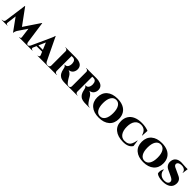

<svg xmlns="http://www.w3.org/2000/svg" viewBox="639 -2949 5199 5199"><g transform="rotate(45 3238.0 -350.0)"><path d="M815 -714 906 -73Q911 -44 931 -27Q951 -10 979 -10H995V0H640V-9H656Q672 -9 684.5 -22.5Q697 -36 695 -52L657 -344L487 -92Q482 -85 474.5 -73Q467 -61 455.5 -30.5Q444 0 445 24H436L176 -335L141 -52Q139 -36 151.5 -22.5Q164 -9 180 -9H196V0H-24V-10H-8Q20 -10 40.5 -27Q61 -44 65 -73L153 -714H162L498 -255L806 -714Z M1320 -724 1637 -65Q1669 -10 1721 -10H1729V0H1350V-10H1359Q1381 -10 1395 -27.5Q1409 -45 1398 -73L1359 -166H1145L1105 -73Q1096 -53 1101.5 -39Q1107 -25 1118.5 -17.5Q1130 -10 1143 -10H1152V0H929V-10H938Q961 -10 983.5 -23.5Q1006 -37 1021 -64L1254 -575Q1307 -687 1311 -724ZM1167 -216H1338L1254 -416Z M1723 -700H2114Q2153 -700 2188 -695.5Q2223 -691 2259 -678Q2295 -665 2321 -644.5Q2347 -624 2363 -589.5Q2379 -555 2379 -511Q2379 -480 2371 -451.5Q2363 -423 2346 -395Q2329 -367 2296.5 -347.5Q2264 -328 2219 -321Q2258 -310 2289.5 -282.5Q2321 -255 2341 -221Q2342 -220 2351.5 -203.5Q2361 -187 2371.5 -169Q2382 -151 2397.5 -127Q2413 -103 2426 -86Q2449 -55 2466 -39Q2483 -23 2500 -17Q2517 -11 2542 -10V0H2417Q2376 0 2347.5 -2Q2319 -4 2286.5 -10.5Q2254 -17 2230.5 -29Q2207 -41 2184 -62.5Q2161 -84 2143 -114Q2127 -141 2117.5 -170Q2108 -199 2101.5 -231Q2095 -263 2091 -275Q2086 -292 2080 -304.5Q2074 -317 2067 -324Q2060 -331 2053.5 -335Q2047 -339 2039 -342V-352H2055Q2083 -352 2104.5 -364.5Q2126 -377 2141.5 -405Q2157 -433 2162 -475Q2165 -504 2164 -516Q2157 -648 2050 -648H2006V-73Q2006 -47 2025 -28.5Q2044 -10 2070 -10H2082V0H1723V-10H1736Q1762 -10 1780.5 -28Q1799 -46 1800 -72V-627Q1800 -644 1791 -658.5Q1782 -673 1767.5 -681.5Q1753 -690 1736 -690H1723Z M2515 -700H2906Q2945 -700 2980 -695.5Q3015 -691 3051 -678Q3087 -665 3113 -644.5Q3139 -624 3155 -589.5Q3171 -555 3171 -511Q3171 -480 3163 -451.5Q3155 -423 3138 -395Q3121 -367 3088.5 -347.5Q3056 -328 3011 -321Q3050 -310 3081.5 -282.5Q3113 -255 3133 -221Q3134 -220 3143.5 -203.5Q3153 -187 3163.5 -169Q3174 -151 3189.5 -127Q3205 -103 3218 -86Q3241 -55 3258 -39Q3275 -23 3292 -17Q3309 -11 3334 -10V0H3209Q3168 0 3139.5 -2Q3111 -4 3078.5 -10.5Q3046 -17 3022.5 -29Q2999 -41 2976 -62.5Q2953 -84 2935 -114Q2919 -141 2909.5 -170Q2900 -199 2893.5 -231Q2887 -263 2883 -275Q2878 -292 2872 -304.5Q2866 -317 2859 -324Q2852 -331 2845.5 -335Q2839 -339 2831 -342V-352H2847Q2875 -352 2896.5 -364.5Q2918 -377 2933.5 -405Q2949 -433 2954 -475Q2957 -504 2956 -516Q2949 -648 2842 -648H2798V-73Q2798 -47 2817 -28.5Q2836 -10 2862 -10H2874V0H2515V-10H2528Q2554 -10 2572.5 -28Q2591 -46 2592 -72V-627Q2592 -644 2583 -658.5Q2574 -673 2559.5 -681.5Q2545 -690 2528 -690H2515Z M3702 -714Q3831 -714 3924.5 -671Q4018 -628 4068 -545.5Q4118 -463 4118 -350Q4118 -179 4007 -82.5Q3896 14 3702 14Q3508 14 3397.5 -82.5Q3287 -179 3287 -350Q3287 -521 3397.5 -617.5Q3508 -714 3702 -714ZM3559.5 -119Q3611 -36 3702.5 -36Q3794 -36 3845.5 -119Q3897 -202 3897 -350Q3897 -498 3845.5 -581Q3794 -664 3702.5 -664Q3611 -664 3559.5 -581Q3508 -498 3508 -350Q3508 -202 3559.5 -119Z M4883 -292H4891L4915 -110Q4841 14 4634 14Q4430 13 4313.5 -82.5Q4197 -178 4197 -351Q4197 -464 4249 -546Q4301 -628 4399.5 -671Q4498 -714 4635 -714Q4784 -714 4892 -668L4882 -477H4873Q4844 -578 4789 -621Q4734 -664 4652 -664Q4541 -664 4479 -582Q4417 -500 4417 -354Q4417 -207 4474.5 -123Q4532 -39 4634 -36Q4675 -36 4706 -41.5Q4737 -47 4762 -60Q4787 -73 4805.5 -92Q4824 -111 4838.5 -140.5Q4853 -170 4863.5 -206Q4874 -242 4883 -292Z M5405 -714Q5534 -714 5627.5 -671Q5721 -628 5771 -545.5Q5821 -463 5821 -350Q5821 -179 5710 -82.5Q5599 14 5405 14Q5211 14 5100.5 -82.5Q4990 -179 4990 -350Q4990 -521 5100.5 -617.5Q5211 -714 5405 -714ZM5262.5 -119Q5314 -36 5405.5 -36Q5497 -36 5548.5 -119Q5600 -202 5600 -350Q5600 -498 5548.5 -581Q5497 -664 5405.5 -664Q5314 -664 5262.5 -581Q5211 -498 5211 -350Q5211 -202 5262.5 -119Z M6158 -487 6345 -400Q6470 -343 6460 -206Q6453 -99 6371 -42.5Q6289 14 6146 14Q6063 14 6000 -4.5Q5937 -23 5909 -51Q5894 -89 5904.5 -148Q5915 -207 5941 -240H5950Q5944 -158 6005 -97Q6066 -36 6167 -36Q6235 -36 6271.5 -64.5Q6308 -93 6308 -134Q6308 -166 6283 -192Q6258 -218 6202 -244L6039 -320Q5970 -351 5938.5 -407Q5907 -463 5916 -535Q5926 -622 5987 -668Q6048 -714 6149 -714Q6215 -714 6318 -704H6396L6374 -541H6364Q6364 -596 6321 -630Q6278 -664 6205 -664Q6145 -664 6108.5 -641Q6072 -618 6069 -580Q6068 -566 6072.5 -554Q6077 -542 6084 -533Q6091 -524 6104 -515Q6117 -506 6128.5 -500Q6140 -494 6158 -487Z"/></g></svg>

Font: Cinzel Decorative Black
Style: Regular
Weight: 900
Designer: Natanael Gama
Version: Version 1.001;PS 001.001;hotconv 1.0.56;makeotf.lib2.0.21325